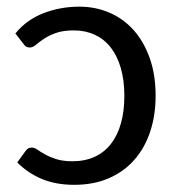

<svg xmlns="http://www.w3.org/2000/svg" viewBox="-20 -534 516 562"><path d="M54 -91Q58 -96.5 62 -99.2Q66 -102 73.5 -102Q81 -102 89.8 -95.8Q98.5 -89.5 112 -82Q125.5 -74.5 144.8 -68.2Q164 -62 192 -62Q229 -62 257.5 -75.2Q286 -88.5 305.2 -113.5Q324.5 -138.5 334.2 -173.8Q344 -209 344 -253.5Q344 -299.5 333.5 -335.2Q323 -371 304 -395.2Q285 -419.5 257.5 -432.2Q230 -445 196.5 -445Q164 -445 143 -437.2Q122 -429.5 108 -420Q94 -410.5 85 -402.8Q76 -395 67 -395Q55.5 -395 50 -404L25 -436Q58 -476.5 107.5 -495.5Q157 -514.5 212 -514.5Q259.5 -514.5 300.2 -497Q341 -479.5 371 -446Q401 -412.5 418.2 -364Q435.5 -315.5 435.5 -253.5Q435.5 -197 419.8 -149.2Q404 -101.5 373.8 -66.8Q343.5 -32 299 -12.5Q254.5 7 197 7Q144 7 103 -10Q62 -27 30.5 -58.5Z"/></svg>

Font: Lato 2
Style: Regular
Weight: 400
Designer: Lukasz Dziedzic with Adam Twardoch and Botio Nikoltchev
Foundry: tyPoland Lukasz Dziedzic
Version: Version 2.015; 2015-08-06; http://www.latofonts.com/